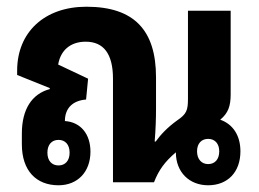

<svg xmlns="http://www.w3.org/2000/svg" viewBox="-20 -542 771 571"><path d="M154 9C211 9 249 -31 249 -91C249 -143 220 -179 173 -182C173 -221 197 -243 236 -246L242 -308L153 -350C160 -392 189 -418 235 -418C288 -418 316 -382 316 -308V0H438C452 -36 470 -61 503 -89C503 -30 543 9 599 9C657 9 695 -30 695 -92C695 -140 672 -173 635 -186C659 -206 666 -227 666 -262V-510H539V-249C539 -214 535 -203 507 -184C479 -164 458 -142 443 -121H440C443 -159 444 -189 444 -220V-312C444 -452 379 -522 237 -522C112 -522 31 -446 31 -332V-319L128 -280V-277C75 -263 45 -217 45 -145V-113C45 -34 88 9 154 9ZM599 -54C579 -54 566 -69 566 -92C566 -115 579 -129 599 -129C619 -129 632 -115 632 -92C632 -68 619 -54 599 -54ZM154 -50C134 -50 121 -64 121 -88C121 -112 134 -126 154 -126C174 -126 187 -112 187 -88C187 -64 174 -50 154 -50Z"/></svg>

Font: Noto Sans Thai Looped UI Narrow
Style: Bold
Weight: 700
Width: 4
Designer: Cadson Demak Team
Foundry: Cadson Demak Co., Ltd.
Version: Version 1.000